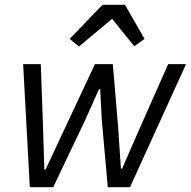

<svg xmlns="http://www.w3.org/2000/svg" viewBox="-20 -785 800 805"><path d="M105 0 77 -516H151L160 -265L166 -74H171L250 -243L378 -516H453L475 -256L487 -78H492L568 -252L685 -516H760L525 0H432L407 -279L400 -411H395L336 -279L203 0ZM410 -765H504L586 -622L543 -591L450 -706L311 -590L272 -622Z"/></svg>

Font: IBM Plex Sans Var
Style: Italic
Weight: 400
Italic angle: -11.31°
Designer: Mike Abbink, Paul van der Laan, Pieter van Rosmalen
Foundry: Bold Monday
Version: Version 1.001